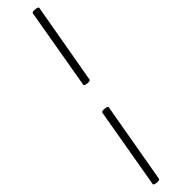

<svg xmlns="http://www.w3.org/2000/svg" viewBox="-320 -700 827 827"><g transform="rotate(-45 93.5 -286.5)"><path d="M110 -351Q102 -351 95 -353.5Q88 -356 89 -360L153 -731Q154 -736 167 -736Q176 -736 183 -733.5Q190 -731 189 -727L124 -357Q124 -351 110 -351ZM19 163Q11 163 4 160.5Q-3 158 -2 154L62 -216Q62 -222 76 -222Q84 -222 91.5 -219.5Q99 -217 98 -213L33 158Q32 163 19 163Z"/></g></svg>

Font: Cormorant Garamond
Style: Italic
Weight: 400
Italic angle: -10°
Designer: Christian Thalmann (Catharsis Fonts)
Foundry: Catharsis Fonts
Version: Version 4.000